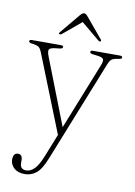

<svg xmlns="http://www.w3.org/2000/svg" viewBox="-97 -713 717 1020"><g transform="rotate(10 261.5 -203.0)"><path d="M198.5 132.5 247.5 9.5 82.5 -405Q74 -427 64.2 -434Q54.5 -441 26.5 -444.5Q10.5 -446.5 10.5 -454.5Q10.5 -463 23.5 -463H180Q193.5 -463 193.5 -455Q193.5 -446.5 178 -444.5L152.5 -441.5Q125 -438 120.5 -428.2Q116 -418.5 126.5 -391.5L265 -35.5L407 -391.5Q418 -418.5 413.5 -428.2Q409 -438 381 -441.5L355.5 -444.5Q340 -446.5 340 -455Q340 -463 353.5 -463H499Q512 -463 512 -454.5Q512 -446.5 496 -444.5Q468.5 -441 458.5 -433.8Q448.5 -426.5 440 -405L222.5 140Q198 202 170.8 223.5Q143.5 245 109 245Q71.5 245 51 225.5Q30.5 206 30.5 181.5Q30.5 144.5 56.5 144.5Q80.5 144.5 80.5 176.5V189Q80.5 208.5 89.5 216.5Q98.5 224.5 112.5 224.5Q136.5 224.5 157.2 204.2Q178 184 198.5 132.5ZM174 -521.5Q166.5 -517 162 -519Q156.5 -522.5 163 -530L253.5 -639Q264 -651 273.5 -651Q282.5 -651 292 -639L383 -530Q389 -523 384 -519Q379.5 -516.5 372 -521.5L273 -604Z"/></g></svg>

Font: Fraunces 9pt Thin
Style: Regular
Weight: 100
Version: Version 1.000;[b76b70a41]